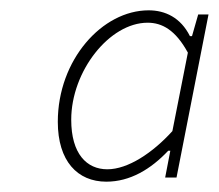

<svg xmlns="http://www.w3.org/2000/svg" viewBox="-20 -754 424 372"><path d="M186 -402C232 -402 272 -426 306 -462H310L300 -410H322L384 -726H364L352 -684H348C330 -720 300 -734 268 -734C178 -734 92 -638 92 -518C92 -442 130 -402 186 -402ZM188 -426C148 -426 118 -456 118 -522C118 -616 192 -710 266 -710C294 -710 320 -696 344 -652L314 -500C276 -458 228 -426 188 -426Z"/></svg>

Font: Source Sans Pro ExtraLight
Style: Italic
Weight: 200
Italic angle: -11°
Designer: Paul D. Hunt
Foundry: Adobe Systems Incorporated
Version: Version 3.006;hotconv 1.0.111;makeotfexe 2.5.65597